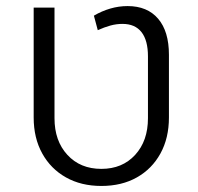

<svg xmlns="http://www.w3.org/2000/svg" viewBox="-20 -596 645 626"><path d="M310.5 10.3Q244.6 10.3 195.1 -17.6Q145.5 -45.4 117.7 -95.7Q89.8 -146 89.8 -212.9V-571.3H157.7V-210.4Q157.7 -136.7 199.7 -91.1Q241.7 -45.4 310.5 -45.4Q378.9 -45.4 420.7 -91.1Q462.4 -136.7 462.4 -210.4V-412.1Q462.4 -464.4 441.4 -491.2Q420.4 -518.1 379.4 -518.1Q359.4 -518.1 339.8 -512.7Q320.3 -507.3 298.8 -497.6L286.1 -544.9Q312 -560.1 339.6 -568.1Q367.2 -576.2 396 -576.2Q460.4 -576.2 495.6 -534.9Q530.8 -493.7 530.8 -417.5V-212.9Q530.8 -146 503.2 -95.7Q475.6 -45.4 426.3 -17.6Q377 10.3 310.5 10.3Z"/></svg>

Font: Heebo Light
Style: Regular
Weight: 300
Designer: Oded Ezer
Foundry: Ezer Type House
Version: Version 3.100